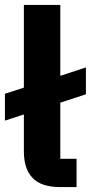

<svg xmlns="http://www.w3.org/2000/svg" viewBox="-22 -760 369 780"><path d="M289 0H222Q146 0 110.5 -37Q75 -74 75 -144V-295L-2 -270V-379L75 -404V-740H223V-452L327 -486V-377L223 -343V-115H289Z"/></svg>

Font: IBM Plex Sans Hebrew
Style: Bold
Weight: 700
Designer: Mike Abbink, Paul van der Laan, Pieter van Rosmalen, Yanek Iontef
Foundry: Bold Monday
Version: Version 1.2